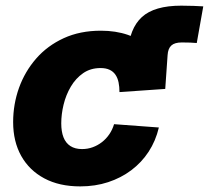

<svg xmlns="http://www.w3.org/2000/svg" viewBox="-20 -647 738 678"><path d="M421.9 -331.5 431.6 -462.4Q437 -546.4 481 -586.7Q524.9 -627 620.1 -627Q643.6 -627 663.6 -626.2Q683.6 -625.5 697.8 -624.5L674.8 -495.1Q665.5 -496.1 651.4 -496.6Q637.2 -497.1 622.1 -497.1Q596.7 -497.1 585 -486.3Q573.2 -475.6 571.8 -452.1L563.5 -333ZM263.2 11.2Q189.5 11.2 136.5 -17.1Q83.5 -45.4 54.9 -96.4Q26.4 -147.5 26.4 -215.8Q26.4 -278.8 47.1 -336.7Q67.9 -394.5 107.7 -440.2Q147.5 -485.8 205.1 -512.2Q262.7 -538.6 336.4 -538.6Q388.7 -538.6 431.6 -523.9Q474.6 -509.3 505.4 -482.4Q536.1 -455.6 551.5 -417.7Q566.9 -379.9 563.5 -333L401.9 -321.8Q401.9 -340.3 398.7 -356Q395.5 -371.6 387.7 -383.1Q379.9 -394.5 366.9 -400.6Q354 -406.7 335 -406.7Q299.8 -406.7 273.7 -388.7Q247.6 -370.6 230.2 -341.3Q212.9 -312 204.6 -277.8Q196.3 -243.7 196.3 -211.4Q196.3 -182.6 204.1 -162.4Q211.9 -142.1 228.5 -131.3Q245.1 -120.6 269.5 -120.6Q289.6 -120.6 307.1 -127Q324.7 -133.3 339.8 -145Q355 -156.7 366 -172.9Q377 -189 382.8 -208.5L541 -196.8Q529.8 -149.4 504.9 -111.3Q480 -73.2 443.6 -45.9Q407.2 -18.6 361.8 -3.7Q316.4 11.2 263.2 11.2Z"/></svg>

Font: Inter 24pt ExtraBold
Style: Italic
Weight: 800
Italic angle: -9.3988°
Designer: Rasmus Andersson
Foundry: rsms
Version: Version 4.001;git-66647c0bb